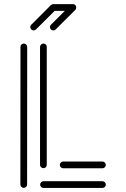

<svg xmlns="http://www.w3.org/2000/svg" viewBox="-20 -928 623 948"><path d="M97.2 -0.5Q90.3 -0.5 85.7 -5.1Q81.1 -9.8 80.6 -16.6L81.1 -696.8Q81.1 -703.6 85.9 -708.3Q90.8 -712.9 97.7 -712.9Q104.5 -712.9 109.1 -708.3Q113.8 -703.6 114.3 -696.8L113.8 -16.6Q113.8 -9.8 108.9 -5.1Q104 -0.5 97.2 -0.5ZM485.8 -97.2H291.5Q285.2 -97.2 280.3 -102.1Q275.4 -106.9 275.4 -113.8Q275.4 -120.6 280.3 -125.5Q285.2 -130.4 291.5 -130.4H485.8Q492.7 -130.4 497.6 -125.5Q502.4 -120.6 502.4 -113.8Q502.4 -106.9 497.6 -102.1Q492.7 -97.2 485.8 -97.2ZM194.3 -97.7Q188 -97.7 182.9 -102.3Q177.7 -106.9 177.7 -113.8V-696.8Q178.2 -703.6 183.1 -708.3Q188 -712.9 194.3 -712.9Q201.2 -712.9 206.1 -708.3Q210.9 -703.6 210.9 -696.8V-113.8Q210.9 -106.9 206.1 -102.3Q201.2 -97.7 194.3 -97.7ZM485.8 0H194.3Q188 0 183.1 -4.9Q178.2 -9.8 178.2 -16.6Q178.2 -23.4 183.1 -28.3Q188 -33.2 194.3 -33.2H485.8Q492.7 -33.2 497.6 -28.3Q502.4 -23.4 502.4 -16.6Q502.4 -9.8 497.6 -4.9Q492.7 0 485.8 0ZM145.5 -777.8Q139.2 -777.8 134.3 -782.7Q129.4 -787.6 129.4 -794.4Q129.4 -800.8 134.3 -805.7L231.4 -902.8Q236.3 -907.7 243.2 -907.7H340.3Q350.1 -907.7 355.5 -897.5Q356.4 -894 356.4 -891.1Q356.4 -884.8 352.1 -879.4L254.4 -782.2Q249.5 -777.8 242.7 -777.8Q236.3 -777.8 231.4 -782.7Q226.6 -787.6 226.6 -794.4Q226.6 -800.8 231.4 -805.7L300.3 -874.5H250L157.2 -782.2Q152.3 -777.8 145.5 -777.8Z"/></svg>

Font: Neon Sans
Style: Regular
Weight: 400
Designer: GGBot
Version: 0.80